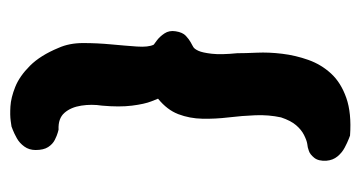

<svg xmlns="http://www.w3.org/2000/svg" viewBox="-178 -502 676 359"><g transform="rotate(90 159.5 -323.0)"><path d="M217 -7Q217 -7 206.5 -5.5Q196 -4 179.5 -5Q163 -6 143 -14Q123 -22 103.5 -41.5Q84 -61 70 -95Q61 -115 61 -141Q61 -167 63.5 -193.5Q66 -220 67.5 -241.5Q69 -263 64 -273Q64 -273 56.5 -278.5Q49 -284 43 -293Q37 -302 39 -314Q41 -327 47.5 -333Q54 -339 59.5 -342Q65 -345 65 -345Q65 -345 68.5 -347Q72 -349 75.5 -356.5Q79 -364 81 -381.5Q83 -399 80 -429Q80 -444 79 -466Q78 -488 81 -513Q84 -538 92.5 -562Q101 -586 118 -604.5Q135 -623 163.5 -633Q192 -643 234 -640Q234 -640 240.5 -637.5Q247 -635 256.5 -630Q266 -625 273 -616.5Q280 -608 281 -596Q282 -581 275.5 -573Q269 -565 262.5 -563Q256 -561 256 -561Q256 -561 249.5 -560Q243 -559 233 -554Q223 -549 214.5 -539Q206 -529 200 -511Q195 -488 196 -463Q197 -438 200 -413Q203 -388 202.5 -364Q202 -340 194 -319Q186 -298 165 -281Q165 -281 170 -268.5Q175 -256 178 -232.5Q181 -209 178 -176Q175 -157 178 -137.5Q181 -118 191.5 -106Q202 -94 223 -95Q223 -95 228.5 -93.5Q234 -92 242 -88Q250 -84 255.5 -75.5Q261 -67 261 -52Q261 -40 254.5 -31Q248 -22 239 -17Q230 -12 223.5 -9.5Q217 -7 217 -7Z"/></g></svg>

Font: Sour Gummy Black SemiBold
Style: Regular
Weight: 600
Version: Version 1.000